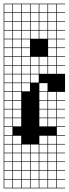

<svg xmlns="http://www.w3.org/2000/svg" viewBox="-20 -785 373 1043"><path d="M0 238.1V-765.1H333.3V-761.9H288.9V-717.5H333.3V-714.3H288.9V-669.8H333.3V-666.7H288.9V-622.2H333.3V-619H288.9V-574.6H333.3V-571.4H288.9V-527H333.3V-523.8H288.9V-479.4H333.3V-476.2H288.9V-431.7H333.3V-428.6H288.9V-384.1H333.3V-285.7H288.9V-241.3H333.3V-238.1H288.9V-193.7H333.3V-190.5H288.9V-146H333.3V-142.9H288.9V-98.4H333.3V-95.2H288.9V-50.8H333.3V-47.6H288.9V-3.2H333.3V0H288.9V44.4H333.3V47.6H288.9V92.1H333.3V95.2H288.9V139.7H333.3V142.9H288.9V187.3H333.3V190.5H288.9V234.9H333.3V238.1ZM98.4 -717.5H142.9V-761.9H98.4ZM50.8 -717.5H95.2V-761.9H50.8ZM241.3 -717.5H285.7V-761.9H241.3ZM3.2 -717.5H47.6V-761.9H3.2ZM193.7 -717.5H238.1V-761.9H193.7ZM146 -717.5H190.5V-761.9H146ZM50.8 -669.8H95.2V-714.3H50.8ZM241.3 -669.8H285.7V-714.3H241.3ZM98.4 -669.8H142.9V-714.3H98.4ZM3.2 -669.8H47.6V-714.3H3.2ZM193.7 -669.8H238.1V-714.3H193.7ZM146 -669.8H190.5V-714.3H146ZM146 -622.2H190.5V-666.7H146ZM193.7 -622.2H238.1V-666.7H193.7ZM3.2 -622.2H47.6V-666.7H3.2ZM241.3 -622.2H285.7V-666.7H241.3ZM98.4 -622.2H142.9V-666.7H98.4ZM50.8 -622.2H95.2V-666.7H50.8ZM193.7 -574.6H238.1V-619H193.7ZM3.2 -574.6H47.6V-619H3.2ZM241.3 -574.6H285.7V-619H241.3ZM146 -574.6H190.5V-619H146ZM98.4 -574.6H142.9V-619H98.4ZM50.8 -574.6H95.2V-619H50.8ZM3.2 -527H47.6V-571.4H3.2ZM241.3 -527H285.7V-571.4H241.3ZM98.4 -527H142.9V-571.4H98.4ZM50.8 -527H95.2V-571.4H50.8ZM50.8 -479.4H95.2V-523.8H50.8ZM3.2 -479.4H47.6V-523.8H3.2ZM241.3 -479.4H285.7V-523.8H241.3ZM98.4 -479.4H142.9V-523.8H98.4ZM50.8 -431.7H95.2V-476.2H50.8ZM3.2 -431.7H47.6V-476.2H3.2ZM193.7 -431.7H238.1V-476.2H193.7ZM241.3 -431.7H285.7V-476.2H241.3ZM98.4 -431.7H142.9V-476.2H98.4ZM146 -431.7H190.5V-476.2H146ZM50.8 -384.1H95.2V-428.6H50.8ZM193.7 -384.1H238.1V-428.6H193.7ZM3.2 -384.1H47.6V-428.6H3.2ZM241.3 -384.1H285.7V-428.6H241.3ZM98.4 -384.1H142.9V-428.6H98.4ZM146 -384.1H190.5V-428.6H146ZM98.4 -336.5H142.9V-381H98.4ZM146 -336.5H190.5V-381H146ZM3.2 -336.5H47.6V-381H3.2ZM50.8 -336.5H95.2V-381H50.8ZM193.7 -288.9H238.1V-333.3H193.7ZM3.2 -288.9H47.6V-333.3H3.2ZM98.4 -288.9H142.9V-333.3H98.4ZM50.8 -288.9H95.2V-333.3H50.8ZM3.2 -241.3H47.6V-285.7H3.2ZM193.7 -241.3H238.1V-285.7H193.7ZM241.3 -241.3H285.7V-285.7H241.3ZM50.8 -241.3H95.2V-285.7H50.8ZM3.2 -193.7H47.6V-238.1H3.2ZM193.7 -193.7H238.1V-238.1H193.7ZM50.8 -193.7H95.2V-238.1H50.8ZM241.3 -193.7H285.7V-238.1H241.3ZM241.3 -146H285.7V-190.5H241.3ZM3.2 -146H47.6V-190.5H3.2ZM193.7 -146H238.1V-190.5H193.7ZM50.8 -146H95.2V-190.5H50.8ZM241.3 -98.4H285.7V-142.9H241.3ZM3.2 -98.4H47.6V-142.9H3.2ZM50.8 -98.4H95.2V-142.9H50.8ZM193.7 -98.4H238.1V-142.9H193.7ZM47.6 -95.2H3.2V-50.8H47.6ZM241.3 -3.2H285.7V-47.6H241.3ZM3.2 -3.2H47.6V-47.6H3.2ZM193.7 -3.2H238.1V-47.6H193.7ZM50.8 -3.2H95.2V-47.6H50.8ZM193.7 44.4H238.1V0H193.7ZM146 44.4H190.5V0H146ZM241.3 44.4H285.7V0H241.3ZM50.8 44.4H95.2V0H50.8ZM98.4 44.4H142.9V0H98.4ZM3.2 44.4H47.6V0H3.2ZM146 92.1H190.5V47.6H146ZM241.3 92.1H285.7V47.6H241.3ZM50.8 92.1H95.2V47.6H50.8ZM98.4 92.1H142.9V47.6H98.4ZM193.7 92.1H238.1V47.6H193.7ZM3.2 92.1H47.6V47.6H3.2ZM146 139.7H190.5V95.2H146ZM241.3 139.7H285.7V95.2H241.3ZM50.8 139.7H95.2V95.2H50.8ZM98.4 139.7H142.9V95.2H98.4ZM3.2 139.7H47.6V95.2H3.2ZM193.7 139.7H238.1V95.2H193.7ZM50.8 187.3H95.2V142.9H50.8ZM146 187.3H190.5V142.9H146ZM241.3 187.3H285.7V142.9H241.3ZM193.7 187.3H238.1V142.9H193.7ZM98.4 187.3H142.9V142.9H98.4ZM3.2 187.3H47.6V142.9H3.2ZM50.8 234.9H95.2V190.5H50.8ZM146 234.9H190.5V190.5H146ZM241.3 234.9H285.7V190.5H241.3ZM193.7 234.9H238.1V190.5H193.7ZM3.2 234.9H47.6V190.5H3.2ZM98.4 234.9H142.9V190.5H98.4Z"/></svg>

Font: Jacquard 12 Charted
Style: Regular
Weight: 400
Designer: Sarah Cadigan-Fried
Version: Version 1.000